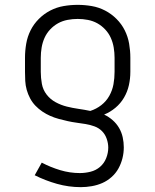

<svg xmlns="http://www.w3.org/2000/svg" viewBox="-20 -558 640 791"><path d="M313 213Q263 213 215 199.5Q167 186 123 164L152 112Q188 131 228 143Q268 155 309 155Q331 155 353 149.5Q375 144 392 129.5Q409 115 417.5 93.5Q426 72 426 50Q426 32 419.5 13.5Q413 -5 400 -18Q387 -31 369 -37.5Q351 -44 332.5 -47Q314 -50 295.5 -52.5Q277 -55 259 -59Q241 -63 222.5 -68Q204 -73 187 -80.5Q170 -88 154.5 -98.5Q139 -109 126 -122.5Q113 -136 104 -153Q95 -170 90 -188Q85 -206 84 -224.5Q83 -243 83 -262V-320Q83 -349 88 -378Q93 -407 106 -433Q119 -459 140 -480Q161 -501 187 -514.5Q213 -528 242 -533Q271 -538 300 -538Q329 -538 358 -533Q387 -528 413 -514.5Q439 -501 460 -480Q481 -459 494 -433Q507 -407 512 -378Q517 -349 517 -320V-262Q517 -234 511 -207Q505 -180 491 -156Q477 -132 455.5 -114Q434 -96 409 -86Q428 -77 444 -63Q460 -49 470.5 -31Q481 -13 485.5 7.5Q490 28 490 49Q490 72 484.5 94Q479 116 468 136Q457 156 439.5 171.5Q422 187 401.5 196Q381 205 358 209Q335 213 313 213ZM352 -101Q377 -109 397.5 -125Q418 -141 430.5 -163.5Q443 -186 447.5 -211Q452 -236 452 -262V-320Q452 -341 448.5 -362Q445 -383 436.5 -402Q428 -421 413.5 -436.5Q399 -452 381 -462Q363 -472 342 -476Q321 -480 300 -480Q279 -480 258 -476Q237 -472 219 -462Q201 -452 186.5 -436.5Q172 -421 163.5 -402Q155 -383 151.5 -362Q148 -341 148 -320V-262Q148 -237 152.5 -212.5Q157 -188 172 -168.5Q187 -149 209 -137Q231 -125 255 -119Q279 -113 303.5 -109.5Q328 -106 352 -101Z"/></svg>

Font: Iosevka Curly Light Extended
Style: Regular
Weight: 300
Width: 7
Monospace: yes
Designer: Belleve Invis
Foundry: Belleve Invis
Version: Version 11.1.0; ttfautohint (v1.8.3)